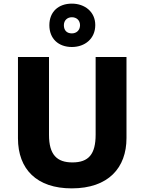

<svg xmlns="http://www.w3.org/2000/svg" viewBox="-20 -1028 796 1058"><path d="M376 -769C448 -769 505 -815 505 -890C505 -963 447 -1008 376 -1008C302 -1008 252 -963 252 -889C252 -815 302 -769 376 -769ZM376 -844C347 -844 332 -862 332 -889C332 -916 351 -933 376 -933C402 -933 421 -916 421 -889C421 -862 402 -844 376 -844ZM677 -267V-714H507V-286C507 -179 469 -133 379 -133C294 -133 250 -175 250 -285V-714H79V-266C79 -95 183 10 375 10C578 10 677 -104 677 -267Z"/></svg>

Font: Noto Sans Ethiopic ExtraBold
Style: Regular
Weight: 800
Designer: Monotype Design Team
Foundry: Monotype Imaging Inc.
Version: Version 2.102